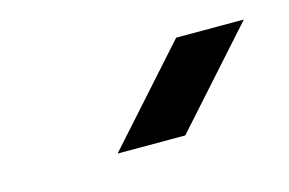

<svg xmlns="http://www.w3.org/2000/svg" viewBox="-35 -941 367 244"><g transform="rotate(-15 148.0 -818.5)"><path d="M96.8 -757 206.8 -880H295.8L185.8 -757Z"/></g></svg>

Font: MuseoModerno Thin
Style: Italic
Weight: 100
Italic angle: -9°
Designer: Pablo Cosgaya, Héctor Gatti, Marcela Romero, and the Authors of The MuseoModerno Project.
Foundry: Omnibus-Type Team
Version: Version 1.003